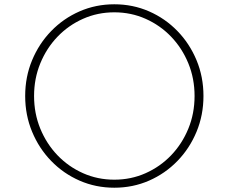

<svg xmlns="http://www.w3.org/2000/svg" viewBox="-20 -860 1067 896"><path d="M513.5 16Q600 16 675.5 -17Q751 -50 808 -108.8Q865 -167.5 897.2 -245.2Q929.5 -323 929.5 -412Q929.5 -501.5 897.2 -579Q865 -656.5 808 -715.2Q751 -774 675.5 -807Q600 -840 513.5 -840Q427 -840 351.5 -807Q276 -774 219 -715.2Q162 -656.5 129.8 -579Q97.5 -501.5 97.5 -412Q97.5 -323 129.8 -245.2Q162 -167.5 219 -108.8Q276 -50 351.5 -17Q427 16 513.5 16ZM513.5 -21.5Q435.5 -21.5 367.5 -51.8Q299.5 -82 248.2 -135.5Q197 -189 168 -259.8Q139 -330.5 139 -412Q139 -493.5 168 -564.2Q197 -635 248.2 -688.5Q299.5 -742 367.5 -772.2Q435.5 -802.5 513.5 -802.5Q591.5 -802.5 659.5 -772.2Q727.5 -742 778.8 -688.5Q830 -635 859 -564.2Q888 -493.5 888 -412Q888 -330.5 859 -259.8Q830 -189 778.8 -135.5Q727.5 -82 659.5 -51.8Q591.5 -21.5 513.5 -21.5Z"/></svg>

Font: Spartan ExtraLight
Style: Regular
Weight: 200
Designer: Matt Bailey, Mirko Velimirovic
Foundry: Matt Bailey
Version: Version 1.003; ttfautohint (v1.8.3)